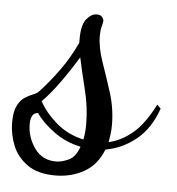

<svg xmlns="http://www.w3.org/2000/svg" viewBox="-60 -433 480 522"><g transform="rotate(5 179.5 -172.0)"><path d="M109 51Q61 51 32.5 30.5Q4 10 -8 -20.5Q-20 -51 -20 -82Q-20 -112 -12 -128Q-4 -144 7.5 -151.5Q19 -159 29.5 -163Q40 -167 45 -172Q73 -202 98.5 -237.5Q124 -273 143 -314V-325Q143 -363 156 -379Q169 -395 184 -395Q193 -395 197.5 -390.5Q202 -386 203 -380Q203 -374 200 -364Q197 -354 197 -338Q197 -306 210.5 -267.5Q224 -229 237.5 -186.5Q251 -144 251 -98Q251 -86 249.5 -74Q248 -62 246 -52Q279 -59 310 -84.5Q341 -110 369 -165L379 -155Q360 -100 322.5 -69.5Q285 -39 239 -31Q223 11 188 31Q153 51 109 51ZM108 13Q123 13 142 4.5Q161 -4 171 -33Q130 -41 97 -65.5Q64 -90 48 -114Q28 -113 28 -82Q28 -47 49 -17Q70 13 108 13ZM177 -53Q179 -62 180 -72.5Q181 -83 181 -95Q181 -141 169.5 -187Q158 -233 149 -275Q128 -240 103 -205Q78 -170 55 -147Q71 -117 102 -90Q133 -63 177 -53Z"/></g></svg>

Font: Dancing Script Medium
Style: Regular
Weight: 500
Designer: Pablo Impallari
Foundry: Pablo Impallari
Version: Version 2.000